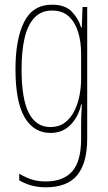

<svg xmlns="http://www.w3.org/2000/svg" viewBox="-20 -557 462 819"><path d="M202 -537Q258 -537 286.5 -507Q315 -477 326 -440H329L332 -527H352V35Q352 138 309.5 190Q267 242 175 242Q112 242 62 212V184Q89 200 115 208.5Q141 217 175 217Q250 217 288 174Q326 131 326 35V-12Q326 -35 326.5 -57.5Q327 -80 329 -111H326Q315 -60 281.5 -25Q248 10 195 10Q124 10 85 -56.5Q46 -123 46 -262Q46 -390 83 -463.5Q120 -537 202 -537ZM202 -512Q155 -512 126 -480.5Q97 -449 84.5 -393Q72 -337 72 -262Q72 -135 103 -75Q134 -15 195 -15Q231 -15 256 -33.5Q281 -52 296.5 -82.5Q312 -113 319 -149Q326 -185 326 -221V-329Q326 -378 313.5 -419.5Q301 -461 274 -486.5Q247 -512 202 -512Z"/></svg>

Font: Noto Sans Telugu ExtraCondensed Thin
Style: Regular
Weight: 100
Width: 2
Designer: Jelle Bosma - Monotype Design Team
Foundry: Monotype Imaging Inc.
Version: Version 2.005; ttfautohint (v1.8.4.7-5d5b)